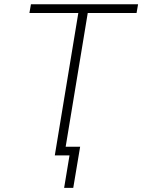

<svg xmlns="http://www.w3.org/2000/svg" viewBox="-20 -748 685 924"><path d="M121.6 -685.5 128.9 -727.5H644.5L637.2 -685.5H402.3L289.1 0H243.7L356.9 -685.5ZM288.6 156.2 314.5 0H267.1L273.9 -42H365.7L332.5 156.2Z"/></svg>

Font: Inter 17pt ExtraLight
Style: Italic
Weight: 250
Italic angle: -9.3988°
Version: Version 4.001;git-66647c0bb